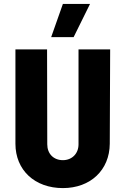

<svg xmlns="http://www.w3.org/2000/svg" viewBox="-20 -953 643 983"><path d="M302 10C443 10 541 -82 542 -217L544 -700H382V-214C382 -166 348 -133 302 -133C254 -133 222 -166 222 -214L221 -700H59V-217C59 -82 158 10 302 10ZM242 -763H357L441 -933H302Z"/></svg>

Font: Finlandica
Style: Bold
Weight: 700
Designer: Niklas Ekholm, Juho Hiilivirta, Jaakko Suomalainen
Foundry: Helsinki Type Studio
Version: Version 2.000;Glyphs 3.2 (3202)